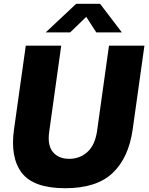

<svg xmlns="http://www.w3.org/2000/svg" viewBox="-20 -983 785 1013"><path d="M324 10Q157 10 95 -71Q33 -152 54 -301L116 -742H303L240 -291Q229 -217 259 -181Q289 -145 345 -145Q401 -145 441 -181Q481 -217 492 -291L555 -742H742L680 -300Q659 -151 574.5 -70.5Q490 10 324 10ZM435 -894 350 -812H221L382 -963H508L623 -812H488Z"/></svg>

Font: Morrison ExtraBold
Style: Regular
Weight: 800
Designer: Pablo Impallari, Rodrigo Fuenzalida (Modified by Dan O. Williams)
Version: Version 0.03;June 6, 2019;FontCreator 11.5.0.2425 64-bit; tt